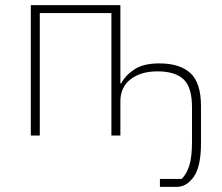

<svg xmlns="http://www.w3.org/2000/svg" viewBox="-20 -528 865 748"><path d="M603 200V169H688Q707 150 717.5 117Q728 84 728 24V-110Q728 -189 694.5 -219.5Q661 -250 594 -250Q528 -250 488.5 -219Q449 -188 449 -134V0H414V-477H135V0H100V-508H449V-203H452Q469 -235 504 -258Q539 -281 601 -281Q681 -281 722 -243Q763 -205 763 -115V30Q763 121 735 160.5Q707 200 669 200Z"/></svg>

Font: IBM Plex Sans ExtraLight
Style: Regular
Weight: 250
Designer: Mike Abbink, Paul van der Laan, Pieter van Rosmalen
Foundry: Bold Monday
Version: Version 3.201